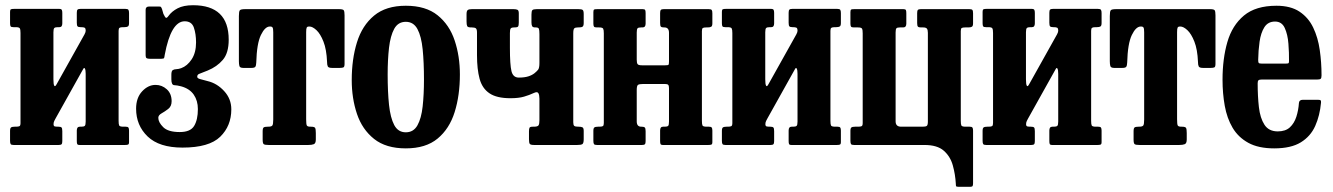

<svg xmlns="http://www.w3.org/2000/svg" viewBox="-20 -555 5101 735"><path d="M434 -92.5Q434 -79.5 436.2 -74.8Q438.5 -70 452 -70H461Q469 -70 471.5 -66.8Q474 -63.5 474 -55V-11Q474 -3 470.2 -1.5Q466.5 0 458.5 0H285Q277 0 275.5 -3.8Q274 -7.5 274 -15.5V-55.5Q274 -70 285.5 -70H291.5Q301 -70 304.5 -73.2Q308 -76.5 308 -89.5V-272.5Q308 -287 305 -292.5Q302 -298 298 -290L193 -102Q191 -98.5 188 -92.5Q185 -86.5 185 -80Q185 -72.5 189.2 -71.2Q193.5 -70 202 -70H203.5Q212.5 -70 215.5 -67Q218.5 -64 218.5 -53V-15Q218.5 -6 215.8 -3Q213 0 204.5 0H32.5Q23.5 0 21 -3.2Q18.5 -6.5 18.5 -16V-54Q18.5 -64.5 22.5 -67.2Q26.5 -70 36.5 -70H41.5Q51 -70 54.8 -72.2Q58.5 -74.5 58.5 -84V-428.5Q58.5 -441.5 56 -446.2Q53.5 -451 40.5 -451H31.5Q23 -451 20.8 -454Q18.5 -457 18.5 -466V-510Q18.5 -518 22 -519.5Q25.5 -521 34 -521H206.5Q214.5 -521 216.5 -517.2Q218.5 -513.5 218.5 -505.5V-465.5Q218.5 -451 207.5 -451H201.5Q191.5 -451 188 -447.8Q184.5 -444.5 184.5 -431.5V-251.5Q184.5 -232 187.8 -226.8Q191 -221.5 197 -233L303.5 -423.5Q308 -432 308 -437Q308 -447 303.8 -449Q299.5 -451 290.5 -451H289Q280 -451 277 -454Q274 -457 274 -468V-506Q274 -515 276.8 -518Q279.5 -521 288 -521H460Q469 -521 471.5 -517.5Q474 -514 474 -505V-467Q474 -456.5 469.8 -453.8Q465.5 -451 456 -451H451Q441 -451 437.5 -448.5Q434 -446 434 -437Z M501 -139Q501 -180.5 524 -205.2Q547 -230 575.5 -230Q600 -230 618.5 -213.2Q637 -196.5 637 -167.5Q637 -148 624 -138Q611 -128 598.5 -121Q586 -114 586 -104Q586 -87 604.8 -68.2Q623.5 -49.5 668 -49.5Q709 -49.5 723.2 -73Q737.5 -96.5 737.5 -137.5Q737.5 -169.5 721.8 -192.5Q706 -215.5 673.5 -224.5Q658 -228.5 647 -229Q636 -229.5 636 -251.5V-269Q636 -283 641.2 -286.5Q646.5 -290 655 -290.2Q663.5 -290.5 673.5 -294Q697 -302.5 713.8 -328Q730.5 -353.5 730.5 -392.5Q730.5 -425 722.2 -449.2Q714 -473.5 687 -473.5Q634.5 -473.5 610.5 -344.5Q609.5 -336.5 608.2 -333.2Q607 -330 597.5 -330H553Q544.5 -330 541 -332.5Q537.5 -335 537.5 -343V-517.5Q537.5 -530 550.5 -530H589.5Q595.5 -530 596.5 -528Q597.5 -526 600 -521L605.5 -502Q611.5 -489 615 -487Q618.5 -485 625 -494Q637.5 -511.5 660 -523.2Q682.5 -535 719 -535Q855.5 -535 855.5 -403Q855.5 -352 833 -325.8Q810.5 -299.5 775 -285Q750 -275 742.5 -272.2Q735 -269.5 735 -261Q735 -255 747 -252Q759 -249 775 -244.5Q811 -236 838.2 -206.2Q865.5 -176.5 865.5 -136.5Q865.5 -73 823 -31.5Q780.5 10 678.5 10Q589.5 10 545.2 -32.5Q501 -75 501 -139Z M985.5 -20.5V-52.5Q985.5 -64.5 989.5 -67.2Q993.5 -70 1005 -70H1007Q1019 -70 1022.5 -74.5Q1026 -79 1026 -97.5V-431Q1026 -445.5 1023.5 -449.5Q1021 -453.5 1015.5 -453.5H1013Q994.5 -453.5 978.8 -421Q963 -388.5 961 -315.5Q960.5 -304 957.5 -299.5Q954.5 -295 942 -295H911.5Q898.5 -295 896.5 -302.2Q894.5 -309.5 894.5 -320.5V-493.5Q894.5 -511 898 -515.5Q901.5 -520 918.5 -520H1278Q1292.5 -520 1295.8 -515.8Q1299 -511.5 1299 -496.5V-310.5Q1299 -299.5 1295 -297.2Q1291 -295 1280 -295H1251.5Q1237.5 -295 1234.8 -300.8Q1232 -306.5 1232 -318.5Q1230 -366 1218.2 -395.8Q1206.5 -425.5 1191.5 -439.5Q1176.5 -453.5 1164.5 -453.5H1162Q1156.5 -453.5 1154.2 -449.5Q1152 -445.5 1152 -432V-98.5Q1152 -79.5 1154.5 -74.8Q1157 -70 1168 -70H1170Q1183.5 -70 1186.2 -65.5Q1189 -61 1189 -45.5V-21Q1189 -6 1181.2 -3Q1173.5 0 1160 0H1008.5Q993.5 0 989.5 -3.2Q985.5 -6.5 985.5 -20.5Z M1326.5 -248.5Q1326.5 -328.5 1346.5 -393Q1366.5 -457.5 1412 -495.2Q1457.5 -533 1533.5 -533Q1610 -533 1655.2 -496.5Q1700.5 -460 1720.5 -400Q1740.5 -340 1740.5 -270Q1740.5 -190 1720.5 -126Q1700.5 -62 1655.2 -24.5Q1610 13 1533.5 13Q1457.5 13 1412 -23.2Q1366.5 -59.5 1346.5 -119Q1326.5 -178.5 1326.5 -248.5ZM1464 -270Q1464 -203.5 1469.2 -153.8Q1474.5 -104 1489.2 -76.2Q1504 -48.5 1533.5 -48.5Q1563 -48.5 1578 -75.2Q1593 -102 1598 -147.8Q1603 -193.5 1603 -250Q1603 -316.5 1598 -366.2Q1593 -416 1578 -443.8Q1563 -471.5 1533.5 -471.5Q1504 -471.5 1489.2 -444.8Q1474.5 -418 1469.2 -372.2Q1464 -326.5 1464 -270Z M2045 -424Q2045 -440 2042.8 -445Q2040.5 -450 2031.5 -450H2029Q2019.5 -450 2017 -455Q2014.5 -460 2014.5 -469.5V-499Q2014.5 -512.5 2018 -516.2Q2021.5 -520 2034.5 -520H2194.5Q2206.5 -520 2210.5 -517Q2214.5 -514 2214.5 -501V-467Q2214.5 -456.5 2210.5 -453.2Q2206.5 -450 2195 -450H2192Q2183 -450 2178.8 -446.8Q2174.5 -443.5 2174.5 -427V-87Q2174.5 -76.5 2178.2 -73.2Q2182 -70 2193 -70H2195Q2205 -70 2209.8 -67.5Q2214.5 -65 2214.5 -54V-22Q2214.5 -6.5 2209.2 -3.2Q2204 0 2189.5 0H2025Q2011.5 0 2008.2 -4Q2005 -8 2005 -22V-52Q2005 -62.5 2007.2 -66.2Q2009.5 -70 2019.5 -70H2024Q2038.5 -70 2041.8 -75.5Q2045 -81 2045 -95V-177.5Q2045 -191 2041 -198.2Q2037 -205.5 2023.5 -199Q2006.5 -191 1986 -185Q1965.5 -179 1934 -179Q1881.5 -179 1853.8 -197.8Q1826 -216.5 1816 -253.2Q1806 -290 1806 -344V-430.5Q1806 -442.5 1802 -446.2Q1798 -450 1786.5 -450H1783.5Q1771 -450 1768.5 -455Q1766 -460 1766 -473V-501Q1766 -513 1770.5 -516.5Q1775 -520 1786 -520H1946Q1956 -520 1961 -517.5Q1966 -515 1966 -504V-469Q1966 -457 1963.2 -453.5Q1960.5 -450 1951 -450H1948.5Q1938 -450 1935 -446Q1932 -442 1932 -428.5V-372Q1932 -307 1938 -282.5Q1944 -258 1966 -258Q1987.5 -258 2002 -262.5Q2016.5 -267 2026.5 -275Q2035 -282 2040 -288.2Q2045 -294.5 2045 -314.5Z M2667 -92.5Q2667 -79.5 2669.2 -74.8Q2671.5 -70 2685 -70H2694Q2702 -70 2704.5 -66.8Q2707 -63.5 2707 -55V-11Q2707 -3 2703.2 -1.5Q2699.5 0 2691.5 0H2518Q2510 0 2508.5 -3.8Q2507 -7.5 2507 -15.5V-55.5Q2507 -70 2518 -70H2524.5Q2534.5 -70 2537.8 -73.2Q2541 -76.5 2541 -89.5V-218Q2541 -227 2538 -230.2Q2535 -233.5 2525.5 -233.5H2442Q2427 -233.5 2422.2 -230Q2417.5 -226.5 2417.5 -210.5V-90.5Q2417.5 -70 2434.5 -70H2436Q2445 -70 2448.2 -67Q2451.5 -64 2451.5 -53V-15Q2451.5 -6 2448.8 -3Q2446 0 2437.5 0H2265.5Q2256.5 0 2254 -3.2Q2251.5 -6.5 2251.5 -16V-54Q2251.5 -64.5 2255.5 -67.2Q2259.5 -70 2269.5 -70H2274.5Q2284 -70 2287.8 -72.2Q2291.5 -74.5 2291.5 -84V-427.5Q2291.5 -440.5 2289 -445.2Q2286.5 -450 2273.5 -450H2264.5Q2256 -450 2253.8 -453.2Q2251.5 -456.5 2251.5 -465V-509Q2251.5 -517.5 2255 -518.8Q2258.5 -520 2267 -520H2440.5Q2448 -520 2449.8 -516.5Q2451.5 -513 2451.5 -504.5V-464.5Q2451.5 -450 2439.5 -450H2434Q2424 -450 2420.8 -446.8Q2417.5 -443.5 2417.5 -430.5V-326.5Q2417.5 -314 2420.8 -309.5Q2424 -305 2437.5 -305H2526Q2537 -305 2539 -307Q2541 -309 2541 -320V-429.5Q2541 -450 2523.5 -450H2521.5Q2513 -450 2510 -453Q2507 -456 2507 -467V-505Q2507 -514 2509.8 -517Q2512.5 -520 2521 -520H2693Q2702 -520 2704.5 -516.8Q2707 -513.5 2707 -504V-466Q2707 -455.5 2702.8 -452.8Q2698.5 -450 2689 -450H2684Q2674 -450 2670.5 -447.8Q2667 -445.5 2667 -436Z M3159 -92.5Q3159 -79.5 3161.2 -74.8Q3163.5 -70 3177 -70H3186Q3194 -70 3196.5 -66.8Q3199 -63.5 3199 -55V-11Q3199 -3 3195.2 -1.5Q3191.5 0 3183.5 0H3010Q3002 0 3000.5 -3.8Q2999 -7.5 2999 -15.5V-55.5Q2999 -70 3010.5 -70H3016.5Q3026 -70 3029.5 -73.2Q3033 -76.5 3033 -89.5V-272.5Q3033 -287 3030 -292.5Q3027 -298 3023 -290L2918 -102Q2916 -98.5 2913 -92.5Q2910 -86.5 2910 -80Q2910 -72.5 2914.2 -71.2Q2918.5 -70 2927 -70H2928.5Q2937.5 -70 2940.5 -67Q2943.5 -64 2943.5 -53V-15Q2943.5 -6 2940.8 -3Q2938 0 2929.5 0H2757.5Q2748.5 0 2746 -3.2Q2743.5 -6.5 2743.5 -16V-54Q2743.5 -64.5 2747.5 -67.2Q2751.5 -70 2761.5 -70H2766.5Q2776 -70 2779.8 -72.2Q2783.5 -74.5 2783.5 -84V-428.5Q2783.5 -441.5 2781 -446.2Q2778.5 -451 2765.5 -451H2756.5Q2748 -451 2745.8 -454Q2743.5 -457 2743.5 -466V-510Q2743.5 -518 2747 -519.5Q2750.5 -521 2759 -521H2931.5Q2939.5 -521 2941.5 -517.2Q2943.5 -513.5 2943.5 -505.5V-465.5Q2943.5 -451 2932.5 -451H2926.5Q2916.5 -451 2913 -447.8Q2909.5 -444.5 2909.5 -431.5V-251.5Q2909.5 -232 2912.8 -226.8Q2916 -221.5 2922 -233L3028.5 -423.5Q3033 -432 3033 -437Q3033 -447 3028.8 -449Q3024.5 -451 3015.5 -451H3014Q3005 -451 3002 -454Q2999 -457 2999 -468V-506Q2999 -515 3001.8 -518Q3004.5 -521 3013 -521H3185Q3194 -521 3196.5 -517.5Q3199 -514 3199 -505V-467Q3199 -456.5 3194.8 -453.8Q3190.5 -451 3181 -451H3176Q3166 -451 3162.5 -448.5Q3159 -446 3159 -437Z M3532 -429.5Q3532 -441 3528.2 -445.5Q3524.5 -450 3514 -450H3505.5Q3497 -450 3494 -453Q3491 -456 3491 -467V-505Q3491 -514 3493.8 -517Q3496.5 -520 3505 -520H3691Q3700 -520 3702.5 -516.8Q3705 -513.5 3705 -504V-466Q3705 -455.5 3700.8 -452.8Q3696.5 -450 3687 -450H3675Q3665 -450 3661.5 -447.8Q3658 -445.5 3658 -436V-92.5Q3658 -79.5 3660.2 -74.8Q3662.5 -70 3676 -70H3692Q3700 -70 3702.5 -66.8Q3705 -63.5 3705 -55V146.5Q3705 153 3703.5 156.5Q3702 160 3695.5 160H3648.5Q3641 160 3640 157.5Q3639 155 3639 148.5Q3637 112.5 3627.5 78.2Q3618 44 3593 22Q3568 0 3519 0H3249.5Q3240.5 0 3238 -3.2Q3235.5 -6.5 3235.5 -16V-54Q3235.5 -64.5 3239.5 -67.2Q3243.5 -70 3253.5 -70H3265.5Q3275 -70 3278.8 -72.2Q3282.5 -74.5 3282.5 -84V-427.5Q3282.5 -440.5 3280 -445.2Q3277.5 -450 3264.5 -450H3248.5Q3240 -450 3237.8 -453.2Q3235.5 -456.5 3235.5 -465V-509Q3235.5 -517.5 3239 -518.8Q3242.5 -520 3251 -520H3438.5Q3446 -520 3447.8 -516.5Q3449.5 -513 3449.5 -504.5V-464.5Q3449.5 -450 3437.5 -450H3425Q3415 -450 3411.8 -446.8Q3408.5 -443.5 3408.5 -430.5V-90.5Q3408.5 -70 3429.5 -70H3512Q3524 -70 3528 -73.2Q3532 -76.5 3532 -89.5Z M4157 -92.5Q4157 -79.5 4159.2 -74.8Q4161.5 -70 4175 -70H4184Q4192 -70 4194.5 -66.8Q4197 -63.5 4197 -55V-11Q4197 -3 4193.2 -1.5Q4189.5 0 4181.5 0H4008Q4000 0 3998.5 -3.8Q3997 -7.5 3997 -15.5V-55.5Q3997 -70 4008.5 -70H4014.5Q4024 -70 4027.5 -73.2Q4031 -76.5 4031 -89.5V-272.5Q4031 -287 4028 -292.5Q4025 -298 4021 -290L3916 -102Q3914 -98.5 3911 -92.5Q3908 -86.5 3908 -80Q3908 -72.5 3912.2 -71.2Q3916.5 -70 3925 -70H3926.5Q3935.5 -70 3938.5 -67Q3941.5 -64 3941.5 -53V-15Q3941.5 -6 3938.8 -3Q3936 0 3927.5 0H3755.5Q3746.5 0 3744 -3.2Q3741.5 -6.5 3741.5 -16V-54Q3741.5 -64.5 3745.5 -67.2Q3749.5 -70 3759.5 -70H3764.5Q3774 -70 3777.8 -72.2Q3781.5 -74.5 3781.5 -84V-428.5Q3781.5 -441.5 3779 -446.2Q3776.5 -451 3763.5 -451H3754.5Q3746 -451 3743.8 -454Q3741.5 -457 3741.5 -466V-510Q3741.5 -518 3745 -519.5Q3748.5 -521 3757 -521H3929.5Q3937.5 -521 3939.5 -517.2Q3941.5 -513.5 3941.5 -505.5V-465.5Q3941.5 -451 3930.5 -451H3924.5Q3914.5 -451 3911 -447.8Q3907.5 -444.5 3907.5 -431.5V-251.5Q3907.5 -232 3910.8 -226.8Q3914 -221.5 3920 -233L4026.5 -423.5Q4031 -432 4031 -437Q4031 -447 4026.8 -449Q4022.5 -451 4013.5 -451H4012Q4003 -451 4000 -454Q3997 -457 3997 -468V-506Q3997 -515 3999.8 -518Q4002.5 -521 4011 -521H4183Q4192 -521 4194.5 -517.5Q4197 -514 4197 -505V-467Q4197 -456.5 4192.8 -453.8Q4188.5 -451 4179 -451H4174Q4164 -451 4160.5 -448.5Q4157 -446 4157 -437Z M4319.5 -20.5V-52.5Q4319.5 -64.5 4323.5 -67.2Q4327.5 -70 4339 -70H4341Q4353 -70 4356.5 -74.5Q4360 -79 4360 -97.5V-431Q4360 -445.5 4357.5 -449.5Q4355 -453.5 4349.5 -453.5H4347Q4328.5 -453.5 4312.8 -421Q4297 -388.5 4295 -315.5Q4294.5 -304 4291.5 -299.5Q4288.5 -295 4276 -295H4245.5Q4232.5 -295 4230.5 -302.2Q4228.5 -309.5 4228.5 -320.5V-493.5Q4228.5 -511 4232 -515.5Q4235.5 -520 4252.5 -520H4612Q4626.5 -520 4629.8 -515.8Q4633 -511.5 4633 -496.5V-310.5Q4633 -299.5 4629 -297.2Q4625 -295 4614 -295H4585.5Q4571.5 -295 4568.8 -300.8Q4566 -306.5 4566 -318.5Q4564 -366 4552.2 -395.8Q4540.5 -425.5 4525.5 -439.5Q4510.5 -453.5 4498.5 -453.5H4496Q4490.5 -453.5 4488.2 -449.5Q4486 -445.5 4486 -432V-98.5Q4486 -79.5 4488.5 -74.8Q4491 -70 4502 -70H4504Q4517.5 -70 4520.2 -65.5Q4523 -61 4523 -45.5V-21Q4523 -6 4515.2 -3Q4507.5 0 4494 0H4342.5Q4327.5 0 4323.5 -3.2Q4319.5 -6.5 4319.5 -20.5Z M4660 -250Q4660 -330 4678.5 -394Q4697 -458 4742 -495.5Q4787 -533 4866.5 -533Q4921 -533 4955 -510.2Q4989 -487.5 5007.2 -449.2Q5025.5 -411 5032.2 -363.5Q5039 -316 5039 -266.5Q5039 -256 5035.5 -253.2Q5032 -250.5 5021.5 -250.5H4809.5Q4800.5 -250.5 4797.5 -247.5Q4794.5 -244.5 4794.5 -236Q4794.5 -186.5 4799.2 -144.8Q4804 -103 4820.5 -77.5Q4837 -52 4871.5 -52Q4901 -52 4917.8 -67.5Q4934.5 -83 4942.5 -107.8Q4950.5 -132.5 4952.5 -161Q4953.5 -173 4967.5 -173H5025.5Q5034 -173 5035.8 -170.5Q5037.5 -168 5037 -162Q5032.5 -112.5 5014.8 -72.8Q4997 -33 4959.5 -10Q4922 13 4858 13Q4797.5 13 4758.8 -8.2Q4720 -29.5 4698.5 -66Q4677 -102.5 4668.5 -150Q4660 -197.5 4660 -250ZM4810.5 -311.5H4900.5Q4910.5 -311.5 4912.5 -313Q4914.5 -314.5 4914.5 -321Q4915 -352.5 4912.2 -387.8Q4909.5 -423 4898.2 -447.8Q4887 -472.5 4861 -472.5Q4834 -472.5 4820.2 -450.8Q4806.5 -429 4801.8 -395.2Q4797 -361.5 4796.5 -326Q4796.5 -317.5 4798.2 -314.5Q4800 -311.5 4810.5 -311.5Z"/></svg>

Font: Besley* Condensed Semi
Style: Regular
Weight: 600
Width: 3
Designer: Owen Earl
Foundry: indestructible type*
Version: Version 3.000; ttfautohint (v1.8.3)